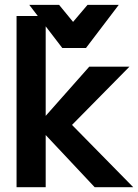

<svg xmlns="http://www.w3.org/2000/svg" viewBox="-20 -778 574 798"><path d="M48.8 0V-711.4H169.9V-296.4L351.1 -501H518.1L279.3 -258.8L533.7 0H373.5L169.9 -216.8V0ZM238.8 -578.6 101.6 -757.8H225.6L283.7 -687L343.8 -757.8H473.6L337.4 -578.6Z"/></svg>

Font: Ride
Style: Bold
Weight: 700
Version: Version 3.000